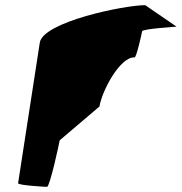

<svg xmlns="http://www.w3.org/2000/svg" viewBox="-20 -723 703 743"><path d="M50 -14C49 -6 152 0 162 0C173 0 210 -172 211 -180L365 -311C374 -370 443 -501 499 -501H501C508 -501 528 -591 530 -602C532 -612 671 -620 663 -620L542 -703C460 -703 146 -638 134 -558Z"/></svg>

Font: Ampere
Style: Ita
Weight: 400
Version: Version 1